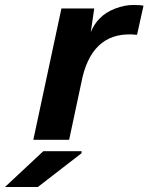

<svg xmlns="http://www.w3.org/2000/svg" viewBox="-137 -562 597 772"><path d="M398 -542Q429 -542 440 -539L414 -422Q241 -441 195 -253L141 0H-3L110 -528H242L228 -433Q242 -466 263 -487Q288 -513 326 -527.5Q364 -542 398 -542ZM-117 190 37 46H191V54L15 190Z"/></svg>

Font: Nacelle Bold
Style: Italic
Weight: 700
Italic angle: -12°
Designer: Sora Sagano
Foundry: Sora Sagano
Version: Version 1.000;FEAKit 1.0